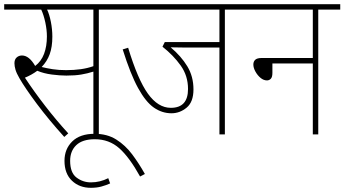

<svg xmlns="http://www.w3.org/2000/svg" viewBox="-20 -642 1645 917"><path d="M452 -596V0H426V-300Q398 -291 368 -286Q338 -281 297 -281Q266 -281 227.5 -286Q189 -291 158 -304Q131 -284 99 -271Q141 -207 195.5 -136.5Q250 -66 306 -5L287 12Q212 -71 156 -146Q100 -221 73 -268Q59 -292 54 -309Q49 -326 49 -340Q49 -358 59.5 -367.5Q70 -377 85 -377Q119 -377 148 -327Q177 -349 190.5 -385Q204 -421 204 -468Q204 -499 196.5 -534.5Q189 -570 177 -596H0V-622H558V-596ZM296 -307Q333 -307 365.5 -311.5Q398 -316 426 -326V-596H205Q216 -573 223 -537.5Q230 -502 230 -467Q230 -418 217.5 -383.5Q205 -349 179 -322Q203 -316 231.5 -311.5Q260 -307 296 -307Z M506 234Q486 243 464 249Q442 255 414 255Q359 255 323.5 221Q288 187 288 126Q288 70 325 33.5Q362 -3 432 -3Q492 -3 535.5 24.5Q579 52 611.5 95.5Q644 139 672 189L649 201Q598 109 549.5 66Q501 23 433 23Q374 23 344.5 51Q315 79 315 126Q315 183 345.5 206Q376 229 414 229Q436 229 456.5 224Q477 219 497 209Z M1054 -596V0H1028V-415H859Q843 -415 826.5 -415.5Q810 -416 795 -416Q845 -374 874.5 -325.5Q904 -277 904 -215Q904 -155 871.5 -128Q839 -101 799 -101Q754 -101 715 -128Q676 -155 639.5 -221.5Q603 -288 566 -406L592 -414Q638 -262 686.5 -194.5Q735 -127 796 -127Q878 -127 878 -217Q878 -280 843 -329Q808 -378 756 -419L767 -441H1028V-596H544V-622H1160V-596Z M1146 -622H1605V-596H1500V0H1474V-339H1281V-294Q1281 -274 1273.5 -266Q1266 -258 1255 -258Q1239 -258 1224.5 -270Q1210 -282 1200 -300Q1190 -318 1190 -334Q1190 -348 1199 -356.5Q1208 -365 1230 -365H1474V-596H1146Z"/></svg>

Font: Noto Sans Devanagari UI SemiCondensed Thin
Style: Regular
Weight: 100
Width: 4
Designer: Jelle Bosma - Monotype Design Team
Foundry: Monotype Imaging Inc.
Version: Version 2.004